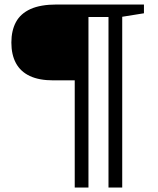

<svg xmlns="http://www.w3.org/2000/svg" viewBox="-20 -718 702 853"><path d="M348 -698V-361H216.5Q153.5 -361 112.2 -380.5Q71 -400 50.8 -437.5Q30.5 -475 30.5 -529Q30.5 -582 50.8 -619.8Q71 -657.5 115.5 -677.8Q160 -698 233 -698ZM373 115H312V-698H485.5V-642.5H373ZM523 115H462V-698H619.5V-659L523 -643.5Z"/></svg>

Font: Newsreader 9pt
Style: Regular
Weight: 400
Designer: Hugues Gentile
Foundry: Production Type
Version: Version 1.003